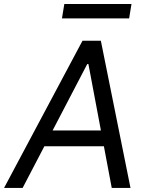

<svg xmlns="http://www.w3.org/2000/svg" viewBox="-63 -929 713 949"><path d="M48.8 0H-43L344.7 -727.5H435.5L582 0H489.3L374 -612.3H368.2ZM129.9 -284.2H502L489.3 -206.1H117.2ZM586.9 -909.2 575.2 -837.9H243.2L254.9 -909.2Z"/></svg>

Font: Inter Tight
Style: Italic
Weight: 400
Italic angle: -9.39999°
Designer: Rasmus Andersson
Foundry: rsms
Version: Version 3.002